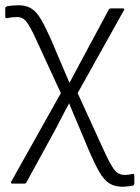

<svg xmlns="http://www.w3.org/2000/svg" viewBox="-21 -515 532 732"><path d="M447 197Q417 197 396.5 184.5Q376 172 358 141Q340 110 316 54L282 -27Q272 -50 262 -74Q252 -98 243 -120H242Q230 -98 219 -77Q208 -56 197 -34L80 180Q78 185 72 185H27Q18 185 22 177L211 -160L116 -366Q94 -414 80 -432Q66 -450 44 -450Q34 -450 25 -449Q16 -448 7 -446Q-1 -444 -1 -452V-483Q-1 -489 6 -491Q16 -493 27.5 -494Q39 -495 50 -495Q78 -495 98 -483Q118 -471 136 -440Q154 -409 178 -354L211 -276Q219 -257 227 -238.5Q235 -220 243 -201H245Q255 -219 265 -238.5Q275 -258 285 -276L394 -479Q396 -483 403 -483H447Q456 -483 451 -475L275 -160L372 52Q398 110 414 131Q430 152 454 152Q461 152 469 151Q477 150 484 148Q491 147 491 154V185Q491 191 485 193Q475 194 465.5 195.5Q456 197 447 197Z"/></svg>

Font: Sofia Sans Light
Style: Regular
Weight: 300
Designer: Botio Nikoltchev, Ani Petrova
Foundry: lettersoup
Version: Version 4.100; ttfautohint (v1.8.3)